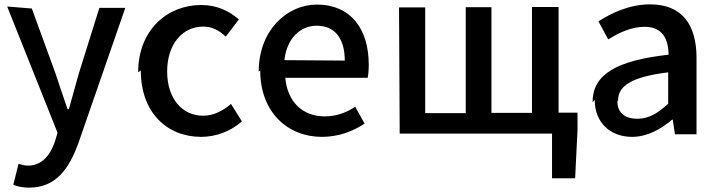

<svg xmlns="http://www.w3.org/2000/svg" viewBox="-20 -583 3300 881"><path d="M13 -553 244 26 232 67C210 130 172 177 108 177C93 177 76 172 65 169L41 265C61 273 84 278 113 278C235 278 296 195 341 70L555 -547H436L342 -247L296 -82H290C271 -136 252 -194 235 -245L126 -544Z M626 -260C626 -67 746 45 903 45C969 45 1037 21 1090 -26L1040 -106C1005 -76 961 -52 912 -52C814 -52 747 -133 747 -255C747 -379 816 -461 913 -461C953 -461 985 -444 1016 -415L1076 -494C1033 -531 978 -560 903 -560C749 -560 614 -447 614 -251Z M1174 -260C1174 -68 1300 45 1457 45C1533 45 1599 20 1653 -16L1610 -93C1567 -65 1522 -49 1470 -49C1369 -49 1299 -115 1289 -226H1667C1670 -239 1672 -263 1672 -286C1672 -451 1589 -562 1434 -562C1297 -562 1167 -444 1167 -254ZM1285 -307C1296 -409 1360 -465 1433 -465C1517 -465 1562 -406 1562 -305Z M1814 30H2513V235H2619L2630 12V-66H2543V-551H2421V-65H2235V-550H2117V-64H1931V-549H1811Z M2709 -124C2709 -21 2780 45 2880 45C2949 45 3011 11 3064 -34H3067L3077 33H3176V-317C3176 -471 3109 -563 2963 -563C2869 -563 2787 -524 2726 -485L2771 -402C2820 -433 2877 -460 2938 -460C3023 -460 3047 -400 3048 -332C2805 -305 2699 -240 2699 -114ZM2816 -122C2816 -187 2874 -230 3046 -251V-107C2998 -63 2956 -38 2905 -38C2853 -38 2813 -61 2813 -118Z"/></svg>

Font: GenEiGothic-pro-SemiBold
Style: Regular
Weight: 500
Designer: Ryoko NISHIZUKA (kana & ideographs); Paul D. Hunt (Latin, Greek & Cyrillic); Wenlong ZHANG (bopomofo); Sandoll Communica
Foundry: Adobe Systems Incorporated; o_tamon
Version: Version 1.000.140830